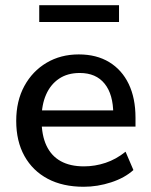

<svg xmlns="http://www.w3.org/2000/svg" viewBox="-20 -705 577 734"><path d="M300 9Q220 9 162.5 -21.5Q105 -52 73.5 -108.5Q42 -165 42 -243Q42 -319 73 -376Q104 -433 158 -465Q212 -497 281 -497Q349 -497 397.5 -467.5Q446 -438 472 -384Q498 -330 498 -255V-221H122V-283H430L413 -269Q413 -344 380 -385Q347 -426 285 -426Q238 -426 205.5 -404Q173 -382 156 -343Q139 -304 139 -252V-246Q139 -188 157.5 -148.5Q176 -109 212 -89Q248 -69 301 -69Q343 -69 383.5 -82.5Q424 -96 460 -125L490 -55Q457 -25 405 -8Q353 9 300 9ZM130 -621V-685H435V-621Z"/></svg>

Font: Nunito Sans 12pt ExtraLight 12pt SemiBold
Style: Regular
Weight: 600
Version: Version 3.101;gftools[0.9.27]